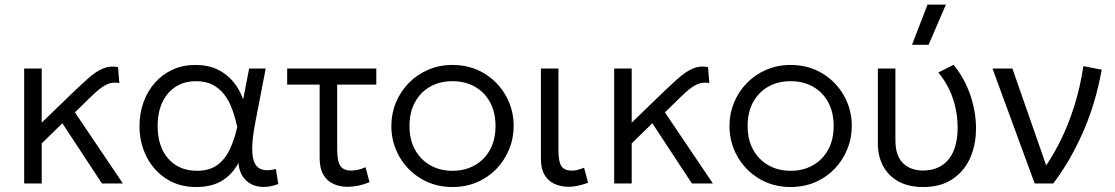

<svg xmlns="http://www.w3.org/2000/svg" viewBox="-20 -774 4704 810"><path d="M82 0V-485H156V-256.5L278.5 -375Q318.5 -413.5 350.5 -442.2Q382.5 -471 412.8 -484.2Q443 -497.5 478 -491L483.5 -423.5Q456 -429 433 -418.8Q410 -408.5 385.2 -386Q360.5 -363.5 328 -331L296 -300L498.5 0H410L243 -254L156 -169V0Z M807 15Q735.5 15 682 -19.5Q628.5 -54 598.5 -112.5Q568.5 -171 568.5 -242.5Q568.5 -296 585.5 -343Q602.5 -390 633.8 -425.2Q665 -460.5 708.2 -480.2Q751.5 -500 804 -500Q858.5 -500 898.5 -480.5Q938.5 -461 965 -428Q991.5 -395 1006 -355L1031 -485H1101L1057.5 -260Q1044.5 -193.5 1044 -150.8Q1043.5 -108 1054.5 -85.8Q1065.5 -63.5 1088.2 -58Q1111 -52.5 1144 -61L1154 2.5Q1109 19 1072 13Q1035 7 1012.2 -18.8Q989.5 -44.5 986 -86.5Q959.5 -37.5 916 -11.2Q872.5 15 807 15ZM811 -53.5Q864.5 -53.5 897.8 -78.5Q931 -103.5 950.2 -145.5Q969.5 -187.5 981 -238.5Q977 -254 970.8 -278Q964.5 -302 953.2 -328.8Q942 -355.5 923.2 -378.8Q904.5 -402 876.2 -416.8Q848 -431.5 807.5 -431.5Q758 -431.5 721.8 -408.5Q685.5 -385.5 665.2 -343Q645 -300.5 645 -242.5Q645 -155.5 690 -104.5Q735 -53.5 811 -53.5Z M1446.5 14Q1412.5 14 1385.8 1.5Q1359 -11 1343.8 -37.8Q1328.5 -64.5 1328.5 -108V-417H1191.5V-485H1567.5V-417H1402.5V-146.5Q1402.5 -93.5 1416 -74Q1429.5 -54.5 1461 -54.5Q1476.5 -54.5 1491.2 -58Q1506 -61.5 1522 -68.5L1539 -5.5Q1517 4 1493 9Q1469 14 1446.5 14Z M1889 15Q1815 15 1756.5 -20Q1698 -55 1664.5 -113.8Q1631 -172.5 1631 -242.5Q1631 -295 1650.2 -341.5Q1669.5 -388 1704.5 -423.8Q1739.5 -459.5 1786.5 -479.8Q1833.5 -500 1889 -500Q1963.5 -500 2021.8 -465Q2080 -430 2113.5 -371.2Q2147 -312.5 2147 -242.5Q2147 -190.5 2127.8 -143.8Q2108.5 -97 2074 -61.2Q2039.5 -25.5 1992.2 -5.2Q1945 15 1889 15ZM1889 -53.5Q1942 -53.5 1983 -76.8Q2024 -100 2047.2 -142.2Q2070.5 -184.5 2070.5 -242.5Q2070.5 -300.5 2047.2 -343Q2024 -385.5 1983 -408.5Q1942 -431.5 1889 -431.5Q1836 -431.5 1795 -408.5Q1754 -385.5 1730.8 -343Q1707.5 -300.5 1707.5 -242.5Q1707.5 -184.5 1731 -142.2Q1754.5 -100 1795.2 -76.8Q1836 -53.5 1889 -53.5Z M2380 14Q2346 14 2319.2 1.8Q2292.5 -10.5 2277.2 -36.5Q2262 -62.5 2262 -103V-485H2336V-138.5Q2336 -91 2348.8 -72.5Q2361.5 -54 2393.5 -54Q2404.5 -54 2417.5 -57.5Q2430.5 -61 2444 -66.5L2461 -3Q2441 4.5 2420 9.2Q2399 14 2380 14Z M2571 0V-485H2645V-256.5L2767.5 -375Q2807.5 -413.5 2839.5 -442.2Q2871.5 -471 2901.8 -484.2Q2932 -497.5 2967 -491L2972.5 -423.5Q2945 -429 2922 -418.8Q2899 -408.5 2874.2 -386Q2849.5 -363.5 2817 -331L2785 -300L2987.5 0H2899L2732 -254L2645 -169V0Z M3315.5 15Q3241.5 15 3183 -20Q3124.5 -55 3091 -113.8Q3057.5 -172.5 3057.5 -242.5Q3057.5 -295 3076.8 -341.5Q3096 -388 3131 -423.8Q3166 -459.5 3213 -479.8Q3260 -500 3315.5 -500Q3390 -500 3448.2 -465Q3506.5 -430 3540 -371.2Q3573.5 -312.5 3573.5 -242.5Q3573.5 -190.5 3554.2 -143.8Q3535 -97 3500.5 -61.2Q3466 -25.5 3418.8 -5.2Q3371.5 15 3315.5 15ZM3315.5 -53.5Q3368.5 -53.5 3409.5 -76.8Q3450.5 -100 3473.8 -142.2Q3497 -184.5 3497 -242.5Q3497 -300.5 3473.8 -343Q3450.5 -385.5 3409.5 -408.5Q3368.5 -431.5 3315.5 -431.5Q3262.5 -431.5 3221.5 -408.5Q3180.5 -385.5 3157.2 -343Q3134 -300.5 3134 -242.5Q3134 -184.5 3157.5 -142.2Q3181 -100 3221.8 -76.8Q3262.5 -53.5 3315.5 -53.5Z M3875.5 15Q3811 15 3768.2 -9.8Q3725.5 -34.5 3704.5 -75.8Q3683.5 -117 3683.5 -166.5V-485H3757.5V-182Q3757.5 -117.5 3789.2 -86Q3821 -54.5 3875 -54.5Q3912 -55 3939.5 -68.2Q3967 -81.5 3984.8 -105.2Q4002.5 -129 4011.2 -161.8Q4020 -194.5 4020 -234Q4020 -277.5 4011 -319Q4002 -360.5 3983.8 -398.2Q3965.5 -436 3938.5 -468L4003 -500.5Q4049.5 -443.5 4073.5 -373Q4097.5 -302.5 4097.5 -232.5Q4097.5 -162 4072.2 -106.2Q4047 -50.5 3997.5 -17.8Q3948 15 3875.5 15ZM3827.5 -585 3893 -754.5H3970.5L3897.5 -585Z M4345 0 4167 -485H4251L4404 -46.5L4384.5 -63Q4420 -113 4452.8 -178.2Q4485.5 -243.5 4511 -323Q4536.5 -402.5 4550.5 -495L4628 -480Q4601.5 -335 4548.2 -214.8Q4495 -94.5 4423.5 0Z"/></svg>

Font: Geologica Cursive ExtraLight
Style: Regular
Weight: 250
Designer: Sindre Bremnes, Frode Helland
Foundry: Monokrom Skriftforlag AS
Version: Version 1.010;gftools[0.9.28]